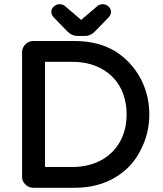

<svg xmlns="http://www.w3.org/2000/svg" viewBox="-20 -885 773 913"><path d="M301 -735 234 -804Q224 -817 224 -829Q224 -843 236 -854Q248 -865 264 -865Q278 -865 288 -857L364 -792Q367 -790 366 -790Q366 -790 368 -792L444 -857Q454 -865 469 -865Q484 -865 496 -854Q508 -843 508 -829Q508 -817 498 -804L431 -735Q410 -714 385 -714H348Q322 -714 301 -735ZM85 -637Q85 -658 100.5 -674Q116 -690 139 -690H335Q448 -690 530 -640Q607 -590 648.5 -511.5Q690 -433 690 -341Q690 -251 650 -174Q609 -89 526.5 -40.5Q444 8 335 8H139Q117 8 101 -7.5Q85 -23 85 -44ZM196 -91H324Q401 -91 461 -123Q519 -155 550.5 -211Q582 -267 582 -341Q582 -415 550 -473Q517 -530 458.5 -560.5Q400 -591 324 -591H196Q195 -591 194.5 -590Q194 -589 194 -586V-96Q194 -93 194.5 -92Q195 -91 196 -91Z"/></svg>

Font: 寒蝉全圆体 Bold
Style: Regular
Weight: 700
Designer: Warren2060
      Designed by Motoya company      

      [Varela Round]
      Joe Prince(Latin component); Avraham Cornf
Foundry: ChillType
Version: Version 3.200